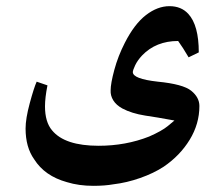

<svg xmlns="http://www.w3.org/2000/svg" viewBox="-20 -415 722 623"><path d="M627 -71Q627 -13 595.5 38.5Q564 90 511 126Q479 147 435 162.5Q391 178 348 183Q320 188 283 188Q236 188 197 176Q125 156 91 102Q63 63 63 2Q63 -30 76.5 -80Q90 -130 99 -150L134 -138Q126 -98 126 -70Q126 -19 149 8Q190 58 300 58Q388 58 464 28Q505 10 524.5 -6Q544 -22 546 -24Q486 -35 451 -40Q407 -47 377 -63Q357 -74 347.5 -89.5Q338 -105 339 -122Q339 -144 351 -188.5Q363 -233 385 -276Q416 -337 453.5 -366Q491 -395 530 -395Q568 -395 591 -370Q625 -333 625 -245L592 -229Q584 -243 574 -258.5Q564 -274 558 -282Q486 -282 441 -235Q426 -219 418.5 -203Q411 -187 411 -181Q411 -159 492 -150Q574 -142 600.5 -120.5Q627 -99 627 -71Z"/></svg>

Font: Mirza SemiBold
Style: Regular
Weight: 600
Designer: Arabic design by Kourosh Beigpour, Latin design by Eduardo Tunni, engineering by Lasse Fister
Version: Version 1.0010g